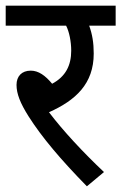

<svg xmlns="http://www.w3.org/2000/svg" viewBox="-20 -642 426 674"><path d="M345 -38C272 -107 202 -182 152 -248C246 -290 309 -348 309 -454C309 -492 304 -522 293 -552H386V-622H0V-552H212C223 -531 230 -496 230 -464C230 -412 210 -373 163 -348C139 -377 115 -394 88 -394C56 -394 38 -374 38 -344C38 -313 51 -280 80 -234C127 -160 193 -82 285 12Z"/></svg>

Font: Noto Sans Devanagari SemiCondensed
Style: Regular
Weight: 400
Width: 4
Designer: Jelle Bosma - Monotype Design Team
Foundry: Monotype Imaging Inc.
Version: Version 2.004